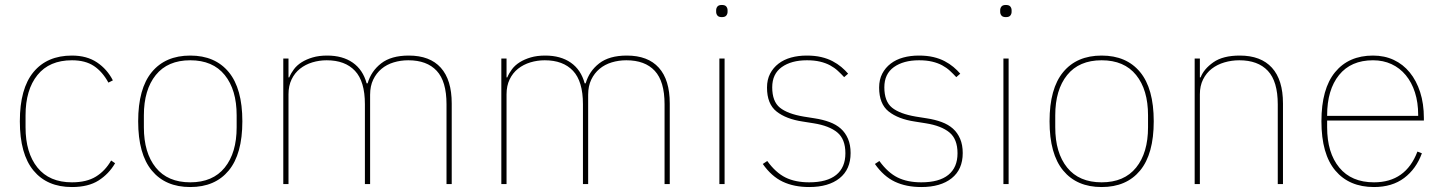

<svg xmlns="http://www.w3.org/2000/svg" viewBox="-20 -742 5820 774"><path d="M270 12Q170 12 115 -54.5Q60 -121 60 -253Q60 -385 115 -451.5Q170 -518 270 -518Q330 -518 371 -490.5Q412 -463 435 -418L417 -409Q393 -453 358.5 -476Q324 -499 270 -499Q179 -499 131 -439.5Q83 -380 83 -277V-229Q83 -126 131 -66.5Q179 -7 270 -7Q329 -7 366.5 -30Q404 -53 428 -95L444 -84Q419 -41 377.5 -14.5Q336 12 270 12Z M747 12Q647 12 592 -54.5Q537 -121 537 -253Q537 -385 592 -451.5Q647 -518 747 -518Q847 -518 902 -451.5Q957 -385 957 -253Q957 -121 902 -54.5Q847 12 747 12ZM747 -7Q838 -7 886 -66.5Q934 -126 934 -229V-277Q934 -380 886 -439.5Q838 -499 747 -499Q656 -499 608 -439.5Q560 -380 560 -277V-229Q560 -126 608 -66.5Q656 -7 747 -7Z M1122 -506H1143V-430H1146Q1153 -447 1165 -463Q1177 -479 1196 -491Q1215 -503 1240.5 -510.5Q1266 -518 1299 -518Q1361 -518 1402 -489.5Q1443 -461 1458 -406H1462Q1476 -455 1516.5 -486.5Q1557 -518 1628 -518Q1713 -518 1757 -469Q1801 -420 1801 -325V0H1780V-322Q1780 -414 1740.5 -456.5Q1701 -499 1626 -499Q1595 -499 1567 -490.5Q1539 -482 1518 -464.5Q1497 -447 1484.5 -421Q1472 -395 1472 -360V0H1451V-322Q1451 -414 1411 -456.5Q1371 -499 1297 -499Q1267 -499 1239 -490.5Q1211 -482 1189.5 -465Q1168 -448 1155.5 -422Q1143 -396 1143 -362V0H1122Z M2001 -506H2022V-430H2025Q2032 -447 2044 -463Q2056 -479 2075 -491Q2094 -503 2119.5 -510.5Q2145 -518 2178 -518Q2240 -518 2281 -489.5Q2322 -461 2337 -406H2341Q2355 -455 2395.5 -486.5Q2436 -518 2507 -518Q2592 -518 2636 -469Q2680 -420 2680 -325V0H2659V-322Q2659 -414 2619.5 -456.5Q2580 -499 2505 -499Q2474 -499 2446 -490.5Q2418 -482 2397 -464.5Q2376 -447 2363.5 -421Q2351 -395 2351 -360V0H2330V-322Q2330 -414 2290 -456.5Q2250 -499 2176 -499Q2146 -499 2118 -490.5Q2090 -482 2068.5 -465Q2047 -448 2034.5 -422Q2022 -396 2022 -362V0H2001Z M2890 -673Q2877 -673 2872 -679.5Q2867 -686 2867 -694V-701Q2867 -709 2872 -715.5Q2877 -722 2890 -722Q2903 -722 2908 -715.5Q2913 -709 2913 -701V-694Q2913 -686 2908 -679.5Q2903 -673 2890 -673ZM2901 -506V0H2880V-506Z M3242 12Q3181 12 3135.5 -9.5Q3090 -31 3055 -81L3073 -93Q3107 -46 3146.5 -26.5Q3186 -7 3242 -7Q3314 -7 3351 -37Q3388 -67 3388 -124Q3388 -181 3355.5 -208Q3323 -235 3260 -245L3216 -252Q3149 -262 3110.5 -292.5Q3072 -323 3072 -389Q3072 -421 3084.5 -445Q3097 -469 3118.5 -485.5Q3140 -502 3169 -510Q3198 -518 3232 -518Q3265 -518 3290.5 -512Q3316 -506 3336 -495.5Q3356 -485 3371.5 -472Q3387 -459 3399 -445L3383 -431Q3371 -444 3357.5 -456.5Q3344 -469 3326.5 -478.5Q3309 -488 3286 -493.5Q3263 -499 3233 -499Q3170 -499 3131.5 -471.5Q3093 -444 3093 -390Q3093 -333 3124 -308Q3155 -283 3220 -272L3264 -265Q3297 -260 3324 -250Q3351 -240 3369.5 -223.5Q3388 -207 3398.5 -182.5Q3409 -158 3409 -125Q3409 -59 3364.5 -23.5Q3320 12 3242 12Z M3694 12Q3633 12 3587.5 -9.5Q3542 -31 3507 -81L3525 -93Q3559 -46 3598.5 -26.5Q3638 -7 3694 -7Q3766 -7 3803 -37Q3840 -67 3840 -124Q3840 -181 3807.5 -208Q3775 -235 3712 -245L3668 -252Q3601 -262 3562.5 -292.5Q3524 -323 3524 -389Q3524 -421 3536.5 -445Q3549 -469 3570.5 -485.5Q3592 -502 3621 -510Q3650 -518 3684 -518Q3717 -518 3742.5 -512Q3768 -506 3788 -495.5Q3808 -485 3823.5 -472Q3839 -459 3851 -445L3835 -431Q3823 -444 3809.5 -456.5Q3796 -469 3778.5 -478.5Q3761 -488 3738 -493.5Q3715 -499 3685 -499Q3622 -499 3583.5 -471.5Q3545 -444 3545 -390Q3545 -333 3576 -308Q3607 -283 3672 -272L3716 -265Q3749 -260 3776 -250Q3803 -240 3821.5 -223.5Q3840 -207 3850.5 -182.5Q3861 -158 3861 -125Q3861 -59 3816.5 -23.5Q3772 12 3694 12Z M4035 -673Q4022 -673 4017 -679.5Q4012 -686 4012 -694V-701Q4012 -709 4017 -715.5Q4022 -722 4035 -722Q4048 -722 4053 -715.5Q4058 -709 4058 -701V-694Q4058 -686 4053 -679.5Q4048 -673 4035 -673ZM4046 -506V0H4025V-506Z M4421 12Q4321 12 4266 -54.5Q4211 -121 4211 -253Q4211 -385 4266 -451.5Q4321 -518 4421 -518Q4521 -518 4576 -451.5Q4631 -385 4631 -253Q4631 -121 4576 -54.5Q4521 12 4421 12ZM4421 -7Q4512 -7 4560 -66.5Q4608 -126 4608 -229V-277Q4608 -380 4560 -439.5Q4512 -499 4421 -499Q4330 -499 4282 -439.5Q4234 -380 4234 -277V-229Q4234 -126 4282 -66.5Q4330 -7 4421 -7Z M4796 -506H4817V-430H4820Q4833 -464 4871.5 -491Q4910 -518 4978 -518Q5063 -518 5107.5 -469Q5152 -420 5152 -325V0H5131V-321Q5131 -414 5091 -456.5Q5051 -499 4976 -499Q4945 -499 4916 -490.5Q4887 -482 4865 -465Q4843 -448 4830 -422Q4817 -396 4817 -362V0H4796Z M5519 12Q5419 12 5363 -54.5Q5307 -121 5307 -253Q5307 -384 5362 -451Q5417 -518 5515 -518Q5561 -518 5598.5 -500.5Q5636 -483 5663 -450Q5690 -417 5705 -370.5Q5720 -324 5720 -266V-256H5330V-229Q5330 -126 5379 -66.5Q5428 -7 5519 -7Q5647 -7 5694 -131L5712 -124Q5689 -61 5640.5 -24.5Q5592 12 5519 12ZM5515 -499Q5426 -499 5378 -439.5Q5330 -380 5330 -277V-275H5697V-279Q5697 -329 5684 -369.5Q5671 -410 5647 -439Q5623 -468 5589.5 -483.5Q5556 -499 5515 -499Z"/></svg>

Font: IBM Plex Sans KR Thin
Style: Regular
Weight: 100
Designer: Mike Abbink; Paul van der Laan; Pieter van Rosmalen; Wujin Sim; Chorong Kim; Dohee Lee;
Foundry: Sandoll Inc.
Version: Version 1.001